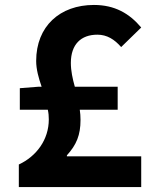

<svg xmlns="http://www.w3.org/2000/svg" viewBox="-20 -755 630 775"><path d="M60 -312H173C176 -299 177 -286 177 -273C177 -191 127 -124 56 -91V0H550V-124H250V-128C289 -171 305 -210 305 -271C305 -285 304 -299 302 -312H455V-405H282C273 -437 266 -469 266 -501C266 -576 307 -615 373 -615C412 -615 442 -596 469 -565L550 -644C502 -701 443 -735 359 -735C222 -735 126 -649 126 -509C126 -475 136 -440 148 -405H136L60 -399Z"/></svg>

Font: Noto Sans CJK SC
Style: Bold
Weight: 700
Designer: Ryoko NISHIZUKA 西塚涼子 (kana, bopomofo & ideographs); Paul D. Hunt (Latin, Greek & Cyrillic); Sandoll Communications 산돌커뮤니
Foundry: Adobe
Version: Version 2.004;hotconv 1.0.118;makeotfexe 2.5.65603